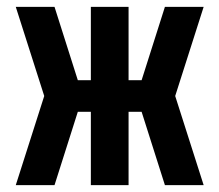

<svg xmlns="http://www.w3.org/2000/svg" viewBox="-20 -540 640 560"><path d="M574 0H461L393 -214H355V0H245V-214H207L139 0H26L109 -260L26 -520H139L207 -306H245V-520H355V-306H393L461 -520H574L491 -260Z"/></svg>

Font: Iosevka SS04 Extended
Style: Bold
Weight: 700
Width: 7
Monospace: yes
Designer: Belleve Invis
Foundry: Belleve Invis
Version: Version 19.0.0; ttfautohint (v1.8.4)